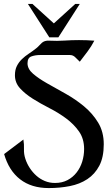

<svg xmlns="http://www.w3.org/2000/svg" viewBox="-20 -949 548 977"><path d="M382 -745Q421 -745 460 -742Q445 -713 425.5 -687Q406 -661 386 -635Q375 -645 363.5 -657Q352 -669 336 -669H183Q160 -669 140 -662Q120 -655 120 -627Q120 -598 148.5 -573.5Q177 -549 220.5 -524.5Q264 -500 314 -472Q364 -444 407.5 -408Q451 -372 479.5 -325Q508 -278 508 -215Q508 -149 485.5 -106Q463 -63 424.5 -37.5Q386 -12 335 -2Q284 8 228 8Q140 8 82.5 -36.5Q25 -81 1 -165Q26 -183 50 -202Q74 -221 99 -239Q103 -215 102 -190Q101 -165 109 -141Q117 -116 131.5 -94Q146 -72 165 -55Q184 -38 208 -28Q232 -18 260 -18Q296 -18 323.5 -32.5Q351 -47 370 -71.5Q389 -96 398.5 -127Q408 -158 408 -191Q408 -243 382 -280Q356 -317 317 -346Q278 -375 232 -398.5Q186 -422 147 -446.5Q108 -471 82 -499.5Q56 -528 56 -566Q56 -594 66 -613.5Q76 -633 91.5 -648Q107 -663 126 -675.5Q145 -688 164 -703Q174 -711 180.5 -718.5Q187 -726 193.5 -731.5Q200 -737 209 -740Q218 -743 233 -742Q270 -740 307.5 -742.5Q345 -745 382 -745ZM231 -759 122 -929H145L254 -830L363 -929H386L277 -759Z"/></svg>

Font: Augsburger Schrift CAT
Style: Regular
Weight: 400
Designer: Peter Wiegel nach Roos&Junge Offenbach
Foundry: CAT-Fonts, Peter Wiegel
Version: Version 1.000